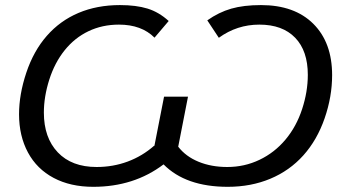

<svg xmlns="http://www.w3.org/2000/svg" viewBox="-20 -718 1342 748"><path d="M581.5 -149.4 619.1 -341.3H712.4L674.3 -146.5Q703.6 -108.4 753.4 -87.9Q803.2 -67.4 865.2 -67.4Q932.6 -67.4 991.2 -95.5Q1049.8 -123.5 1092.3 -174.3Q1134.8 -225.1 1157 -293Q1179.2 -360.8 1179.2 -426.3Q1179.2 -520 1129.9 -571Q1080.6 -622.1 990.2 -622.1Q903.3 -622.1 832.5 -570.8L787.6 -638.7Q832.5 -670.4 880.9 -684.3Q929.2 -698.2 996.6 -698.2Q1127.4 -698.2 1200.7 -625.2Q1273.9 -552.2 1273.9 -425.3Q1273.9 -341.3 1244.6 -256.8Q1215.3 -172.4 1161.9 -112.8Q1108.4 -53.2 1033.2 -21.7Q958 9.8 867.2 9.8Q703.6 9.8 617.2 -77.6Q502 9.8 343.3 9.8Q254.4 9.8 189 -24.9Q123.5 -59.6 88.9 -124Q54.2 -188.5 54.2 -272.9Q54.2 -350.1 82.5 -434.8Q110.8 -519.5 162.4 -578.4Q213.9 -637.2 285.9 -667.7Q357.9 -698.2 447.3 -698.2Q510.3 -698.2 554.7 -684.6Q599.1 -670.9 637.2 -636.2L582 -571.3Q531.2 -622.1 443.4 -622.1Q378.4 -622.1 324.7 -596.4Q271 -570.8 231.9 -522.2Q192.9 -473.6 171.9 -407.5Q150.9 -341.3 150.9 -279.3Q150.9 -181.6 205.1 -124.5Q259.3 -67.4 356.4 -67.4Q420.4 -67.4 477.5 -88.6Q534.7 -109.9 580.6 -150.4Z"/></svg>

Font: Liberation Sans
Style: Italic
Weight: 400
Italic angle: -12°
Designer: Steve Matteson
Foundry: Ascender Corporation
Version: Version 2.1.5